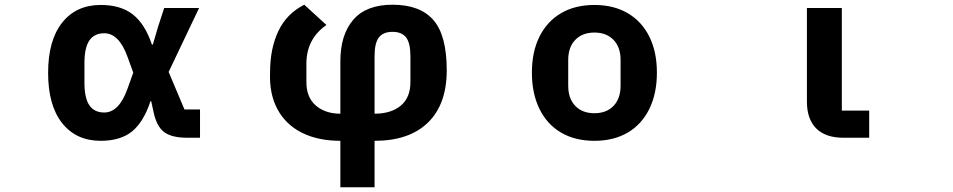

<svg xmlns="http://www.w3.org/2000/svg" viewBox="-20 -584 4040 814"><path d="M184 -275Q184 -413 243.5 -488Q303 -563 407 -563Q492 -563 543.5 -522.5Q595 -482 624 -395H628L650 -470L676 -550H824L695 -279L762 -120H828V0H774Q708 0 676 -24Q644 -48 631 -109L621 -155H618Q589 -67 540 -27Q491 13 407 13Q303 13 243.5 -62Q184 -137 184 -275ZM521 -209 545 -276 521 -342Q485 -443 422 -443Q380 -443 359 -412.5Q338 -382 338 -317V-234Q338 -168 359 -137.5Q380 -107 422 -107Q485 -107 521 -209Z M1423 13Q1328 13 1259.5 -21.5Q1191 -56 1156 -121.5Q1121 -187 1125 -278Q1125 -378 1160 -452Q1195 -526 1270 -564L1364 -478Q1279 -419 1279 -314V-236Q1279 -171 1319 -136.5Q1359 -102 1423 -102V-324Q1423 -437 1478 -500.5Q1533 -564 1644 -564Q1761 -564 1817.5 -499Q1874 -434 1874 -286Q1874 -142 1794.5 -64.5Q1715 13 1568 13V210H1423ZM1568 -102Q1638 -102 1679 -136Q1720 -170 1720 -236V-346Q1720 -402 1701.5 -425.5Q1683 -449 1644 -449Q1605 -449 1586.5 -425.5Q1568 -402 1568 -346Z M2235 -276Q2235 -364 2267 -428.5Q2299 -493 2358.5 -528Q2418 -563 2500 -563Q2582 -563 2641.5 -528Q2701 -493 2733 -428.5Q2765 -364 2765 -276Q2765 -188 2733 -122.5Q2701 -57 2641.5 -22Q2582 13 2500 13Q2418 13 2358.5 -22Q2299 -57 2267 -122.5Q2235 -188 2235 -276ZM2611 -221V-330Q2611 -384 2581 -415Q2551 -446 2500 -446Q2449 -446 2419 -415Q2389 -384 2389 -330V-221Q2389 -166 2419 -135Q2449 -104 2500 -104Q2551 -104 2581 -135Q2611 -166 2611 -221Z M3556 0Q3480 0 3440.5 -39.5Q3401 -79 3401 -153V-550H3549V-115H3665V0Z"/></svg>

Font: IBM Plex Sans JP
Style: Bold
Weight: 700
Designer: Mike Abbink; Paul van der Laan; Pieter van Rosmalen; Wujin Sim; Yejin Wi; Jinhee Kim; Boomi Park; Yona Kim; Kichan Ma
Foundry: Sandoll Inc.
Version: Version 1.001